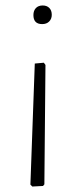

<svg xmlns="http://www.w3.org/2000/svg" viewBox="-20 -484 292 701"><path d="M134 -396Q102 -396 102 -429Q102 -445 111 -454.5Q120 -464 136 -464Q151 -464 160 -455Q169 -446 169 -430Q169 -415 159.5 -405.5Q150 -396 134 -396ZM98 197 91 190 107 -252 140 -255 146 -247 142 189 137 195Z"/></svg>

Font: Alegreya Sans Light
Style: Regular
Weight: 300
Designer: Juan Pablo del Peral
Foundry: Huerta Tipografica
Version: Version 2.007